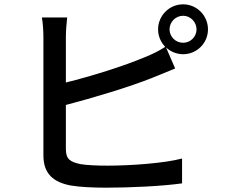

<svg xmlns="http://www.w3.org/2000/svg" viewBox="-20 -839 1040 889"><path d="M765 -703C765 -737 793 -766 828 -766C862 -766 890 -737 890 -703C890 -669 862 -641 828 -641C793 -641 765 -669 765 -703ZM712 -703C712 -671 725 -643 745 -622C714 -602 683 -587 650 -574C553 -533 403 -486 285 -457V-666C285 -695 288 -731 291 -758H174C179 -731 181 -690 181 -666V-119C181 -35 227 5 308 20C350 27 410 30 472 30C582 30 732 23 823 10V-105C740 -83 583 -72 478 -72C430 -72 383 -74 353 -79C306 -89 285 -101 285 -149V-353C411 -386 579 -436 686 -479C718 -491 758 -509 791 -522L749 -619C770 -600 797 -588 828 -588C891 -588 943 -639 943 -703C943 -767 891 -819 828 -819C764 -819 712 -767 712 -703Z"/></svg>

Font: Noto Sans HK Medium
Style: Regular
Weight: 500
Designer: Ryoko NISHIZUKA 西塚涼子 (kana, bopomofo & ideographs); Paul D. Hunt (Latin, Greek & Cyrillic); Sandoll Communications 산돌커뮤니
Foundry: Adobe
Version: Version 2.002;hotconv 1.0.116;makeotfexe 2.5.65601